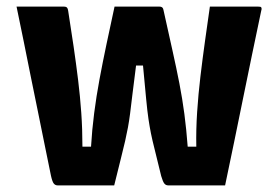

<svg xmlns="http://www.w3.org/2000/svg" viewBox="-20 -560 840 580"><path d="M326 -540H462Q465 -540 467.5 -539Q470 -538 471.5 -536Q473 -534 474 -529Q489 -461 501 -407.5Q513 -354 522 -307.5Q531 -261 537 -215.5Q543 -170 547 -117H573Q572 -168 575.5 -221.5Q579 -275 585.5 -329.5Q592 -384 599.5 -437.5Q607 -491 614 -540Q637 -540 662 -540Q687 -540 712 -540Q737 -540 760 -540Q764 -540 766.5 -539.5Q769 -539 770 -536Q771 -533 769 -527Q755 -461 741.5 -395.5Q728 -330 714.5 -264Q701 -198 687.5 -132Q674 -66 660 0Q641 0 619 0Q597 0 574 0Q551 0 529 0Q507 0 488 0Q481 0 476.5 -5.5Q472 -11 467 -28Q455 -78 447.5 -107.5Q440 -137 436 -157Q432 -177 428.5 -200.5Q425 -224 421.5 -261Q418 -298 412 -362H391Q384 -309 380 -274.5Q376 -240 373 -217Q370 -194 366.5 -175Q363 -156 358 -134Q353 -112 345 -80.5Q337 -49 325 0Q299 0 268 0Q237 0 207 0Q177 0 154 0Q147 0 142.5 -5.5Q138 -11 134 -29Q124 -77 114 -127Q104 -177 93.5 -228Q83 -279 72.5 -331Q62 -383 51.5 -435.5Q41 -488 30 -540Q52 -540 76.5 -540Q101 -540 125.5 -540Q150 -540 173 -540Q177 -540 179.5 -539Q182 -538 183.5 -535.5Q185 -533 186 -527Q195 -470 202.5 -418.5Q210 -367 216 -318Q222 -269 225.5 -219.5Q229 -170 229 -117H255Q258 -168 264.5 -218.5Q271 -269 280.5 -320Q290 -371 301.5 -425.5Q313 -480 326 -540Z"/></svg>

Font: Recursive ExtraBold
Style: Regular
Weight: 800
Version: Version 1.085